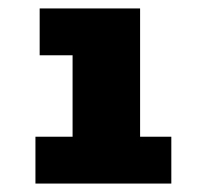

<svg xmlns="http://www.w3.org/2000/svg" viewBox="-20 -762 470 455"><path d="M386 -438H312V-742H74V-631H152V-438H64V-327H386Z"/></svg>

Font: Montserrat Custom Black
Style: Regular
Weight: 900
Designer: Julieta Ulanovsky
Foundry: Julieta Ulanovsky
Version: Version 7.200